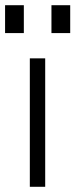

<svg xmlns="http://www.w3.org/2000/svg" viewBox="-36 -717 290 737"><path d="M78.5 -493H137.5V0H78.5ZM161.5 -697H233.5V-590H161.5ZM-16.5 -697H55.5V-590H-16.5Z"/></svg>

Font: HK Grotesk Light
Style: Regular
Weight: 300
Designer: Alfredo Marco Pradil
Foundry: Hanken Design Co.
Version: Version 3.001